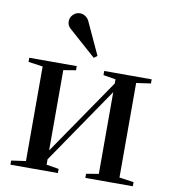

<svg xmlns="http://www.w3.org/2000/svg" viewBox="-85 -843 817 916"><g transform="rotate(10 323.5 -384.5)"><path d="M27 0V-20L97 -30V-488L27 -498V-518H257V-498L197 -488V-99L450 -468V-488L390 -498V-518H620V-498L550 -488V-30L620 -20V0H390V-20L450 -30V-426L197 -56V-30L257 -20V0ZM199 -687Q182 -701 182 -722Q182 -741 196 -755Q210 -769 229 -769Q243 -769 255 -761Q267 -753 273 -741L346 -583L330 -571Z"/></g></svg>

Font: Prata
Style: Regular
Weight: 400
Designer: Ivan Petrov
Foundry: Cyreal
Version: Version 2.000